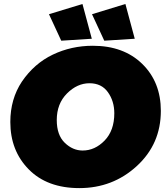

<svg xmlns="http://www.w3.org/2000/svg" viewBox="-20 -950 846 986"><path d="M294.5 -741 231.5 -877 403.5 -929.5 451.5 -751ZM515.5 -741 452.5 -877 624 -929.5 672 -751ZM387.5 16Q222.5 16 127.8 -80Q33 -176 33 -323.5Q33 -441.5 92.5 -531Q156 -624 251.2 -669.5Q346.5 -715 456.5 -715Q615 -715 710.5 -621.8Q806 -528.5 806 -380.5Q806 -210.5 682.5 -97.2Q559 16 387.5 16ZM404.5 -177Q467.5 -177 517.2 -228.2Q567 -279.5 567 -368.5Q567 -430.5 534.2 -476.5Q501.5 -522.5 439.5 -522.5Q376.5 -522.5 324 -470Q271.5 -417.5 271.5 -333.5Q271.5 -256.5 312.5 -216.8Q353.5 -177 404.5 -177Z"/></svg>

Font: Argentum Sans Black
Style: Italic
Weight: 900
Italic angle: -11°
Designer: Julieta Ulanovsky (font), Cristiano Sobral (main changes and remaster)
Foundry: Julieta Ulanovsky (font), Cristiano Sobral (main changes and remaster)
Version: Version 2.007;June 15, 2022;FontCreator 14.0.0.2814 64-bit; 